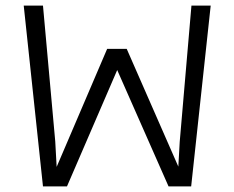

<svg xmlns="http://www.w3.org/2000/svg" viewBox="-20 -668 839 688"><path d="M364 -493H434L619 -71L624 -160L666 -648H735L665 0H584L400 -417L220 0H134L65 -648H134L178 -161L183 -70Z"/></svg>

Font: Gafata
Style: Regular
Weight: 400
Designer: Lautaro Hourcade
Foundry: Lautaro Hourcade
Version: Version 4.002; ttfautohint (v0.94.20-1c74) -l 7 -r 28 -G 0 -